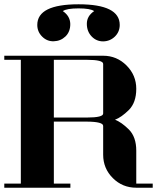

<svg xmlns="http://www.w3.org/2000/svg" viewBox="-20 -875 732 895"><path d="M0 0V-19H77.1V-596.2H0V-615.2H460.9Q524.4 -615.2 569.8 -569.8Q615.2 -524.4 615.2 -460.9Q615.2 -397 580.6 -362.3Q545.9 -328.1 516.1 -316.9Q545.9 -305.7 580.6 -271.5Q615.2 -236.8 615.2 -172.9V-19H691.9V0H615.2Q550.8 0 505.9 -44.9Q460.9 -89.8 460.9 -153.8V-288.1Q460.9 -307.6 384.8 -308.1H231V-19H308.1V0ZM153.8 -758.8Q153.8 -855 346.2 -855Q538.1 -855 538.1 -758.8Q538.1 -727.1 516.1 -705.1Q493.2 -682.6 460.9 -682.1Q429.2 -682.1 407.2 -705.1Q384.8 -728.5 384.8 -764.2Q384.8 -800.3 418.9 -823.2Q401.4 -835.9 346.2 -835.9Q290.5 -835.9 272.9 -823.2Q306.6 -800.3 307.6 -763.7Q308.1 -727.5 285.2 -705.1Q262.7 -683.6 230.5 -682.6Q199.2 -681.6 176.3 -704.6Q153.8 -727.1 153.8 -758.8ZM231 -327.1H384.8Q461.9 -327.1 460.9 -346.2V-577.1Q460.9 -596.2 384.8 -596.2H231Z"/></svg>

Font: Hjet
Style: Regular
Weight: 400
Designer: T. Christopher White
Version: Version 1.2